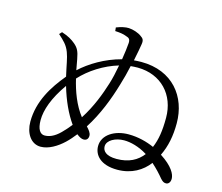

<svg xmlns="http://www.w3.org/2000/svg" viewBox="-107 -912 1213 1049"><g transform="rotate(15 500.0 -387.5)"><path d="M499 -560C492 -521 483 -481 473 -450C454 -389 425 -310 376 -234C332 -290 306 -362 290 -430C342 -487 418 -536 499 -560ZM151 -655 138 -641C170 -612 190 -594 204 -557C216 -526 221 -486 235 -426C170 -348 110 -254 110 -138C110 -73 144 -20 199 -20C244 -20 291 -49 327 -83C345 -100 361 -119 376 -138C391 -126 404 -119 416 -119C434 -119 442 -131 442 -147C442 -163 429 -178 415 -193C469 -277 506 -373 532 -462C543 -497 553 -536 561 -573C575 -574 588 -575 601 -575C734 -574 821 -480 821 -350C821 -277 813 -225 793 -178C753 -196 702 -210 647 -210C570 -210 502 -170 502 -105C502 -55 541 -7 636 -7C717 -7 776 -44 813 -93C841 -68 863 -44 881 -22C893 -9 900 -4 913 -4C926 -4 937 -16 937 -36C937 -62 916 -103 846 -148C873 -204 885 -264 885 -336C885 -486 790 -610 612 -610C598 -610 583 -609 570 -608C579 -652 586 -688 588 -704C592 -728 585 -737 571 -746C555 -759 522 -770 498 -771C480 -772 453 -766 428 -756L430 -736C454 -735 478 -732 494 -725C512 -720 519 -713 518 -692C516 -667 512 -633 506 -597C414 -573 334 -524 280 -474L269 -534C261 -578 252 -594 230 -613C210 -630 188 -643 151 -655ZM765 -130C733 -89 687 -63 617 -63C557 -63 537 -87 537 -113C537 -148 584 -172 632 -172C669 -172 717 -160 765 -130ZM338 -181C324 -163 308 -145 291 -128C258 -95 229 -85 204 -85C180 -85 162 -108 162 -161C162 -218 187 -291 248 -377C270 -301 301 -233 338 -181Z"/></g></svg>

Font: Harano Aji Mincho K1
Style: Regular
Weight: 400
Foundry: Masamichi Hosoda
Version: HaranoAjiMinchoK1-Regular version 20230610;ttx 4.39.4